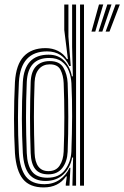

<svg xmlns="http://www.w3.org/2000/svg" viewBox="-20 -820 549 848"><path d="M351 0H333.5V-800H351ZM316 0H299.8L302.8 -124.2L298.8 -124.5Q290.2 -78.5 259.8 -49.6Q229.2 -20.8 181 -20.8Q133.2 -20.8 109.1 -50.2Q85 -79.8 80.8 -144Q76.8 -218 76.6 -295.1Q76.5 -372.2 80.8 -457.2Q87.8 -578.5 194.5 -578.5Q238 -578.5 264.1 -550.8Q290.2 -523 297.5 -483H301.8L298.5 -612V-800H316ZM172.8 7.8Q111.2 7.8 81.4 -29Q51.5 -65.8 46 -144Q37.8 -291.2 46 -457.5Q50.8 -534.8 85 -571.1Q119.2 -607.5 181.5 -607.5Q211.2 -607.5 235.9 -595.2Q260.5 -583 275.5 -559.2H279.8L263.8 -687.8V-800H282.2V-657.8L292.5 -528.5H286Q257.2 -593 187.8 -593Q71.5 -593 63.5 -457.8Q59.5 -377.5 59.4 -301Q59.2 -224.5 63.5 -144.5Q67.8 -75.2 93.9 -40.9Q120 -6.5 176.5 -6.5Q215 -6.5 243.9 -26.6Q272.8 -46.8 287 -78.8H291L286.8 0H270.5V-7.2L275.2 -41H271.8Q238 7.8 172.8 7.8ZM189.2 -35Q241.5 -35 267.2 -69.9Q293 -104.8 295.2 -149.8Q298.2 -229.8 298.5 -306.1Q298.8 -382.5 295.5 -452.8Q293.8 -481.5 283.8 -506.9Q273.8 -532.2 252.9 -548.1Q232 -564 197.2 -564Q103 -564 98.2 -457.2Q94.8 -373.2 94.9 -301Q95 -228.8 98.2 -144.2Q100.5 -89.5 121.6 -62.2Q142.8 -35 189.2 -35ZM193.5 -50Q154.5 -50 135.9 -73.1Q117.2 -96.2 115.5 -144.2Q112.5 -225.5 112.6 -302.8Q112.8 -380 115.5 -457Q117.2 -504.5 139.5 -527.4Q161.8 -550.2 199.8 -550.2Q243.5 -550.2 260.2 -520.9Q277 -491.5 278.8 -453.2Q281.5 -380.2 281.6 -304.8Q281.8 -229.2 278.8 -150Q276.8 -106 255.2 -78Q233.8 -50 193.5 -50ZM193.8 -64.2Q227.5 -64.2 243.5 -88.8Q259.5 -113.2 261.2 -150Q264.2 -225.5 264.2 -303.1Q264.2 -380.8 261.2 -453.2Q259.8 -486.8 247.4 -511.2Q235 -535.8 200 -535.8Q170.2 -535.8 152.4 -515.6Q134.5 -495.5 132.8 -457.2Q129.8 -378.8 129.8 -303.5Q129.8 -228.2 132.8 -144.2Q136 -64.2 193.8 -64.2ZM446.5 -680.5 490.5 -800.2H509.2L463.5 -680.5ZM384 -680.5 417.2 -800.2H436L400.8 -680.5ZM415.2 -680.5 454 -800.2H472.5L432 -680.5Z"/></svg>

Font: Big Shoulders Inline Display SemiBold
Style: Regular
Weight: 600
Designer: Patric King
Foundry: XO Type Co
Version: Version 1.000